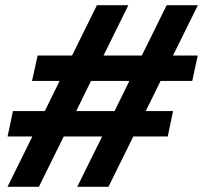

<svg xmlns="http://www.w3.org/2000/svg" viewBox="-20 -720 783 740"><path d="M8.9 0 104.7 -194H9.3L29.9 -292H152.7L209.7 -408H103.4L125 -506H257.7L353.6 -700H474.8L379 -506H526.6L622.4 -700H742.7L646.8 -506H742.2L720.9 -408H598.8L541.8 -292H647.1L626.5 -194H493.8L398 0H277.7L373.6 -194H225.6L129.8 0ZM274 -292H421.6L478.6 -408H330.6Z"/></svg>

Font: Red Hat Display VF
Style: Italic
Weight: 300
Italic angle: -12°
Designer: Pentagram, MCKL
Foundry: Pentagram, MCKL
Version: Version 1.023